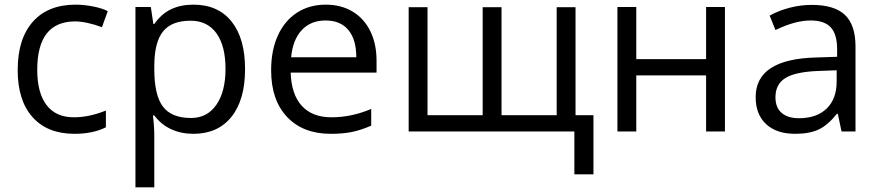

<svg xmlns="http://www.w3.org/2000/svg" viewBox="-20 -565 3777 825"><path d="M435 -18V-90Q363 -61 298 -61Q220 -61 180 -113.5Q140 -166 140 -265Q140 -473 303 -473Q327 -473 358.5 -466Q390 -459 418 -448L443 -517Q421 -529 381.5 -537Q342 -545 305 -545Q186 -545 121 -471.5Q56 -398 56 -264Q56 -133 120 -61.5Q184 10 300 10Q379 10 435 -18Z M1033 -268Q1033 -400 975 -472.5Q917 -545 811 -545Q756 -545 714.5 -525Q673 -505 643 -462H639L628 -535H562V240H643V20Q643 -23 637 -69H643Q672 -30 715 -10Q758 10 811 10Q916 10 974.5 -63Q1033 -136 1033 -268ZM949 -269Q949 -171 909.5 -114.5Q870 -58 801 -58Q717 -58 680 -107Q643 -156 643 -268V-286Q644 -385 681 -430.5Q718 -476 799 -476Q871 -476 910 -422Q949 -368 949 -269Z M1575 -25V-97Q1491 -61 1404 -61Q1322 -61 1277 -110Q1232 -159 1229 -253H1598V-304Q1598 -376 1571.5 -430.5Q1545 -485 1495.5 -515Q1446 -545 1380 -545Q1309 -545 1256 -510.5Q1203 -476 1174 -412.5Q1145 -349 1145 -263Q1145 -135 1213.5 -62.5Q1282 10 1401 10Q1454 10 1492.5 2Q1531 -6 1575 -25ZM1511 -319H1231Q1238 -394 1276.5 -435.5Q1315 -477 1379 -477Q1443 -477 1477 -436Q1511 -395 1511 -319Z M2054 -534V-70H1817V-534H1736V0H2448V184H2530V-70H2453V-534H2372V-70H2135V-534Z M2633 0H2714V-241H3014V0H3095V-535H3014V-311H2714V-535H2633Z M3656 -365Q3656 -458 3610.5 -501Q3565 -544 3468 -544Q3421 -544 3374 -532Q3327 -520 3287 -498L3312 -436Q3397 -477 3463 -477Q3523 -477 3550 -447Q3577 -417 3577 -354V-321L3486 -318Q3227 -311 3227 -148Q3227 -73 3272 -31.5Q3317 10 3397 10Q3458 10 3497.5 -8.5Q3537 -27 3576 -76H3580L3596 0H3656ZM3312 -147Q3312 -203 3354.5 -229.5Q3397 -256 3494 -260L3575 -263V-215Q3575 -140 3532 -98.5Q3489 -57 3413 -57Q3365 -57 3338.5 -80Q3312 -103 3312 -147Z"/></svg>

Font: OpenSansMMV
Style: Regular
Weight: 400
Designer: Steve Matteson
Foundry: Ascender Corporation
Version: Version 4.000